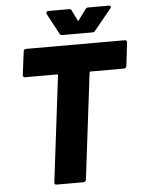

<svg xmlns="http://www.w3.org/2000/svg" viewBox="-59 -929 727 975"><g transform="rotate(-5 304.5 -441.0)"><path d="M453 -762 539 -867C546 -875 543 -882 533 -882H427C422 -882 417 -880 413 -874L374 -821C372 -817 370 -817 369 -821L343 -874C341 -880 336 -882 330 -882H225C216 -882 211 -875 215 -867L271 -762C273 -757 278 -754 284 -754H439C445 -754 450 -757 453 -762ZM599 -700H95C88 -700 82 -695 82 -688L67 -569C66 -562 70 -557 77 -557H241C244 -557 246 -555 245 -552L179 -12C178 -5 182 0 189 0H327C334 0 339 -5 340 -12L406 -552C407 -555 409 -557 412 -557H582C588 -557 594 -562 595 -569L609 -688C610 -695 606 -700 599 -700Z"/></g></svg>

Font: Barlow ExtraBold
Style: Italic
Weight: 800
Italic angle: -7°
Designer: Jeremy Tribby
Foundry: Tribby Type
Version: Version 1.422;hotconv 1.0.109;makeotfexe 2.5.65596